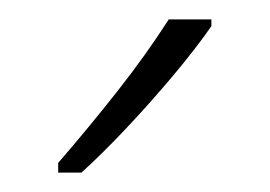

<svg xmlns="http://www.w3.org/2000/svg" viewBox="-20 -784 278 198"><path d="M198 -757Q182 -734 158.5 -706Q135 -678 110 -651.5Q85 -625 64 -606H40V-616Q72 -653 101.5 -690.5Q131 -728 154 -764H198Z"/></svg>

Font: Noto Sans Lao Looped Condensed ExtraLight
Style: Regular
Weight: 200
Width: 3
Designer: Mark Frömberg, Ben Mitchell
Foundry: The Fontpad Ltd
Version: Version 1.002; ttfautohint (v1.8.4.7-5d5b)